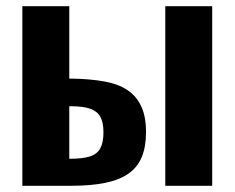

<svg xmlns="http://www.w3.org/2000/svg" viewBox="-20 -598 755 618"><path d="M52 0V-578H203V-345Q204 -345 205 -345Q206 -345 207.5 -345Q209 -345 210 -345Q270 -344 315 -336Q360 -328 389.5 -308.5Q419 -289 434.5 -256Q450 -223 450 -173Q450 -126 436.5 -93Q423 -60 394 -39.5Q365 -19 319 -9.5Q273 0 209 0ZM203 -87H206Q246 -87 269.5 -94.5Q293 -102 303 -121Q313 -140 313 -172Q313 -204 303 -222Q293 -240 270.5 -248Q248 -256 209 -256Q208 -256 206 -256Q204 -256 203 -256ZM512 0V-578H663V0Z"/></svg>

Font: Oswald SemiBold
Style: Regular
Weight: 600
Designer: Vernon Adams
Foundry: Vernon Adams
Version: Version 4.100; ttfautohint (v1.8.1.43-b0c9)